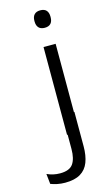

<svg xmlns="http://www.w3.org/2000/svg" viewBox="-190 -710 537 935"><g transform="rotate(-15 79.0 -243.0)"><path d="M85.5 -45V-487.5H146.5V-45ZM116 -576.5Q96 -576.5 85.8 -587.5Q75.5 -598.5 75.5 -619V-622.5Q75.5 -642.5 85.8 -653.5Q96 -664.5 116 -664.5Q136.5 -664.5 146.5 -653.5Q156.5 -642.5 156.5 -622.5V-619Q156.5 -598.5 146.5 -587.5Q136.5 -576.5 116 -576.5ZM17 178Q-4 178 -23 174Q-42 170 -55.5 164.5L-61 113Q-46 120 -29.5 123.8Q-13 127.5 5 127.5Q52.5 127.5 70.5 101.8Q88.5 76 88.5 27V-143.5H149V30Q149 76.5 136.2 109.8Q123.5 143 94.5 160.5Q65.5 178 17 178Z"/></g></svg>

Font: Anek Gurmukhi Medium Light
Style: Regular
Weight: 300
Version: Version 1.003